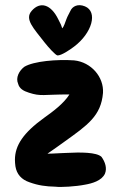

<svg xmlns="http://www.w3.org/2000/svg" viewBox="-20 -741 478 760"><path d="M273.4 -556.6C344.7 -610.4 368.2 -694.3 316.4 -715.8C288.1 -727.5 266.6 -715.8 258.8 -698.2C252.9 -685.5 248 -678.7 243.2 -666C238.3 -652.3 232.4 -634.8 226.6 -628.9C224.6 -631.8 222.7 -641.6 219.7 -646.5L210.9 -664.1C181.6 -724.6 138.7 -736.3 105.5 -698.2C76.2 -665 113.3 -628.9 156.2 -573.2C169.9 -555.7 200.2 -521.5 208 -521.5C223.6 -521.5 256.8 -543.9 273.4 -556.6ZM154.3 -274.4C73.2 -215.8 39.1 -166 39.1 -108.4C39.1 -99.6 40 -91.8 41 -83C45.9 -51.8 64.5 -30.3 96.7 -19.5C131.8 -6.8 161.1 -2.9 199.2 -2C219.7 1 281.2 -2.9 315.4 -9.8C343.8 -14.6 382.8 -25.4 395.5 -53.7C404.3 -75.2 396.5 -99.6 381.8 -120.1C362.3 -138.7 298.8 -138.7 243.2 -135.7C228.5 -134.8 213.9 -134.8 201.2 -133.8C187.5 -132.8 176.8 -132.8 168 -132.8C193.4 -150.4 215.8 -166 234.4 -179.7C327.1 -246.1 379.9 -282.2 387.7 -373C391.6 -436.5 340.8 -495.1 273.4 -502C206.1 -506.8 113.3 -499 76.2 -476.6C55.7 -460.9 41 -433.6 51.8 -409.2C56.6 -390.6 72.3 -380.9 94.7 -374C142.6 -358.4 150.4 -367.2 254.9 -367.2C232.4 -331.1 188.5 -298.8 154.3 -274.4Z"/></svg>

Font: Day Care
Style: Regular
Weight: 400
Designer: Noponies
Version: Version 1.000;PS 001.000;hotconv 1.0.88;makeotf.lib2.5.64775